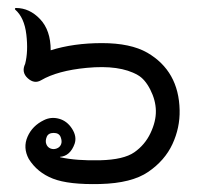

<svg xmlns="http://www.w3.org/2000/svg" viewBox="-20 -462 540 481"><path d="M97 -119Q93 -109 96 -101Q99 -93 106.5 -90Q114 -87 122 -90Q130 -93 133 -100.5Q136 -108 132 -118.5Q128 -129 114.5 -129Q101 -129 97 -119ZM107 -336Q164 -354 235.5 -354Q307 -354 349 -330Q428 -284 430 -186Q431 -142 412 -101Q393 -60 351.5 -31.5Q310 -3 231 -1Q152 1 112.5 -14.5Q73 -30 52 -64Q37 -92 49 -119.5Q61 -147 90 -161Q108 -170 128 -164.5Q148 -159 160.5 -139.5Q173 -120 167 -102Q156 -71 130 -69L131 -68Q172 -59 231 -60.5Q290 -62 316.5 -80.5Q343 -99 357 -128.5Q371 -158 370.5 -184.5Q370 -211 356.5 -237.5Q343 -264 325 -274Q280 -300 197 -292Q124 -285 83 -261Q66 -251 49.5 -266Q33 -281 43 -302Q51 -333 46 -375.5Q41 -418 18 -438Q17 -439 17.5 -440.5Q18 -442 20 -442Q54 -442 80.5 -414Q107 -386 107 -336Z"/></svg>

Font: SOV_Station
Style: Bold
Weight: 700
Version: Version 1.00